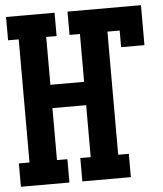

<svg xmlns="http://www.w3.org/2000/svg" viewBox="-53 -781 705 828"><g transform="rotate(-5 300.0 -367.5)"><path d="M4 0V-101H50V-634H4V-735H214V-634H169V-427H315V-634H270V-735H588V-562H487V-634H434V-101H480V0H270V-101H315V-326H169V-101H214V0Z"/></g></svg>

Font: Iosevka Curly Slab Extended
Style: Bold
Weight: 700
Width: 7
Monospace: yes
Designer: Belleve Invis
Foundry: Belleve Invis
Version: Version 11.1.0; ttfautohint (v1.8.3)